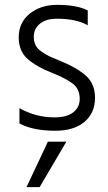

<svg xmlns="http://www.w3.org/2000/svg" viewBox="-20 -532 446 790"><path d="M89 238H143L253 51H177ZM341 -489C311.7 -504.3 269.7 -512 215 -512C169.7 -512 132 -499.8 102 -475.5C72 -451.2 57 -418.7 57 -378C57 -340.7 69 -311.3 93 -290C117 -268.7 149.3 -250 190 -234C232 -217.3 262.2 -201.7 280.5 -187C298.8 -172.3 308 -151.7 308 -125C308 -102.3 299.2 -84 281.5 -70C263.8 -56 238 -49 204 -49C152.7 -49 104.7 -61.7 60 -87V-24C97.3 -4 146.7 6 208 6C258.7 6 298.5 -6.2 327.5 -30.5C356.5 -54.8 371 -88 371 -130C371 -168 358.5 -198.2 333.5 -220.5C308.5 -242.8 272.7 -263.3 226 -282C206.7 -290 192.7 -296 184 -300C175.3 -304 164.8 -310.2 152.5 -318.5C140.2 -326.8 131.5 -336 126.5 -346C121.5 -356 119 -367.7 119 -381C119 -403 127.5 -420.8 144.5 -434.5C161.5 -448.2 184.7 -455 214 -455C267.3 -455 309.7 -446 341 -428Z"/></svg>

Font: Hind Light
Style: Regular
Weight: 300
Designer: Manushi Parikh, Satya Rajpurohit
Foundry: Indian Type Foundry
Version: Version 1.201;PS 1.0;hotconv 1.0.78;makeotf.lib2.5.61930; tt